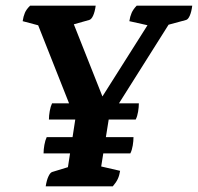

<svg xmlns="http://www.w3.org/2000/svg" viewBox="-20 -661 702 681"><path d="M153.5 -237Q153.5 -250.5 156.4 -267Q159.3 -283.4 164.6 -294.5H472.5Q472.5 -281 469.8 -264.8Q467.2 -248.6 461.3 -237ZM134.5 -117Q134.5 -130.5 137.4 -147Q140.3 -163.4 145.6 -174.5H453.5Q453.5 -161 450.8 -144.8Q448.2 -128.6 442.3 -117ZM293.2 -122 105.8 -595.5 136.5 -565.7 60.4 -585.9Q62.8 -602.6 68.2 -615.4Q73.5 -628.1 86.9 -641H319.4Q316.5 -619.1 310.3 -605.6Q304.2 -592.1 296.2 -590.1L218.1 -568.1L231.7 -600.5L353.8 -292.5L325.5 -290.8L518.7 -596.1L524.1 -566.8L438.8 -585.9Q441.3 -602.6 446.9 -615.4Q452.5 -628.1 464.9 -641H661.9Q659.1 -619.1 653.2 -605.6Q647.3 -592.1 639.8 -590.1L564.4 -569.7L595.4 -601.1ZM142.1 0Q145.5 -21.9 151.7 -35.1Q157.8 -48.4 164.8 -50.9L236.7 -72.9L218 -49.1L252.8 -275H371.6L336.3 -54.1L318.3 -75.3L406 -55.1Q403.6 -38.9 397.9 -26.6Q392.3 -14.3 380 0Z"/></svg>

Font: Petrona
Style: Italic
Weight: 400
Italic angle: -9°
Designer: Ringo R. Seeber
Foundry: Ringo R. Seeber
Version: Version 2.001; ttfautohint (v1.8.3)